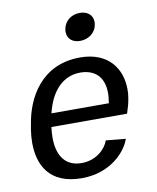

<svg xmlns="http://www.w3.org/2000/svg" viewBox="-82 -776 698 856"><g transform="rotate(-10 266.5 -348.0)"><path d="M337.5 -711.7C300 -711.7 267.5 -688.3 261.7 -650C260.8 -646.7 260.8 -642.5 260.8 -639.2C260.8 -607.5 284.2 -588.3 318.3 -588.3C355.8 -588.3 389.2 -611.7 395 -650C395.8 -653.3 395.8 -657.5 395.8 -660.8C395.8 -692.5 371.7 -711.7 337.5 -711.7ZM33.3 -238.3C30 -218.3 28.3 -197.5 28.3 -177.5C28.3 -79.2 71.7 15.8 220 15.8C351.7 15.8 425 -69.2 442.5 -123.3L353.3 -131.7C341.7 -95.8 297.5 -50.8 230.8 -50.8C158.3 -50.8 121.7 -100.8 121.7 -184.2C121.7 -199.2 122.5 -215 125 -232.5H467.5C475 -255 481.7 -277.5 485 -300C487.5 -313.3 488.3 -325.8 488.3 -339.2C488.3 -434.2 430.8 -515.8 304.2 -515.8C128.3 -515.8 55.8 -376.7 37.5 -261.7ZM135.8 -292.5C159.2 -390 214.2 -449.2 293.3 -449.2C356.7 -449.2 400 -413.3 400 -338.3C400 -326.7 399.2 -314.2 396.7 -300.8C396.7 -298.3 395.8 -295 395.8 -292.5Z"/></g></svg>

Font: Boon Medium
Style: Italic
Weight: 500
Italic angle: -9°
Designer: Sungsit Sawaiwan
Foundry: FontUni
Version: Version 3.0